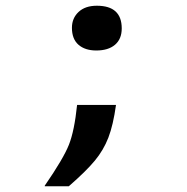

<svg xmlns="http://www.w3.org/2000/svg" viewBox="-20 -498 654 670"><path d="M315.9 -321.8Q276.9 -321.8 253.9 -341.8Q231 -361.8 231 -400.9Q231 -434.6 254.2 -456.3Q277.3 -478 317.9 -478Q404.8 -478 404.8 -398.9Q404.8 -361.8 381.3 -341.8Q357.9 -321.8 315.9 -321.8ZM136.2 151.9V149.9Q201.2 55.7 220.5 7.1Q239.7 -41.5 249 -131.8H384.8Q375 -61.5 358.2 -17.8Q341.3 25.9 311 62.5Q280.8 99.1 220.2 151.9Z"/></svg>

Font: IntelOne Mono
Style: Regular
Weight: 400
Designer: Fred Shallcrass
Foundry: Frere-Jones Type LLC
Version: Version 1.200;hotconv 1.1.0;makeotfexe 2.6.0;FJTRelease1.2